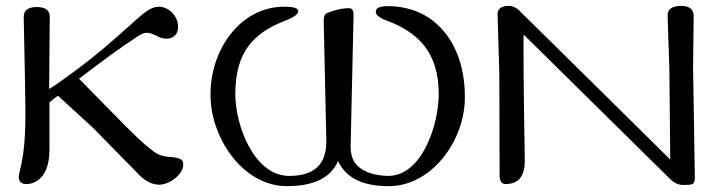

<svg xmlns="http://www.w3.org/2000/svg" viewBox="-20 -628 2474 656"><path d="M606 -65C606 -77 606 -89 559 -92C534 -93 513 -102 497 -117C474 -133 431 -174 367 -240L250 -359C343 -430 390 -464 452 -505C496 -534 509 -496 549 -496C584 -496 594 -527 586 -555C578 -582 552 -605 523 -605C502 -605 484 -593 463 -576C445 -561 390 -510 339 -467C273 -411 222 -375 191 -353C174 -340 159 -331 148 -324C148 -369 149 -451 150 -569C151 -592 136 -604 106 -604C76 -604 61 -593 61 -570L65 -372C68 -203 70 -131 46 -36C41 -15 46 1 71 1C82 1 92 -2 101 -7C133 -24 149 -61 149 -118V-278C158 -286 168 -294 178 -301L297 -192L457 -29C478 -8 501 3 524 3C559 3 606 -32 606 -65Z M1568 -283C1574 -465 1476 -607 1305 -607C1279 -607 1265 -601 1264 -590C1263 -578 1274 -568 1298 -559C1415 -516 1478 -444 1479 -309C1480 -207 1424 -27 1306 -27C1257 -28 1220 -41 1197 -66C1182 -83 1178 -108 1178 -127L1188 -579C1188 -593 1183 -600 1172 -600C1169 -600 1150 -600 1129 -594C1111 -589 1096 -583 1095 -582C1089 -578 1086 -570 1086 -559L1095 -144C1095 -65 1052 -26 965 -27C846 -30 783 -203 784 -309C785 -446 841 -514 956 -558C985 -569 999 -580 999 -590C998 -600 985 -604 960 -605C799 -611 689 -449 700 -283C709 -144 816 8 960 8C1053 8 1111 -21 1135 -78C1162 -20 1220 9 1311 8C1455 6 1563 -144 1568 -283Z M2348 -399 2350 -573C2350 -596 2336 -608 2306 -608C2275 -607 2260 -596 2261 -574L2267 -393L2270 -83L2027 -323L1751 -595C1747 -599 1732 -608 1720 -608C1693 -608 1679 -598 1680 -579L1686 -376L1687 -28C1687 -9 1694 1 1709 1C1714 1 1721 0 1730 -2C1759 -10 1774 -37 1773 -82C1769 -316 1768 -461 1769 -510L1989 -293L2270 -16C2283 -3 2298 4 2316 4C2331 4 2341 3 2345 1C2352 -2 2355 -11 2354 -26Z"/></svg>

Font: GFS Ignacio
Style: Regular
Weight: 400
Designer: George D. Matthiopoulos
Foundry: George D. Matthiopoulos
Version: Version 1.000